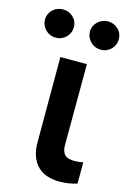

<svg xmlns="http://www.w3.org/2000/svg" viewBox="-159 -817 585 879"><g transform="rotate(15 134.0 -377.0)"><path d="M214.1 6.4Q183.9 6.4 157.7 -1.8Q131.4 -9.9 112.2 -28.2Q93 -46.5 82 -75.8Q71 -105.1 71.7 -147V-545.5H197.4L196.4 -158.7Q196.7 -142.4 201 -131.6Q205.3 -120.7 212.9 -114.3Q220.5 -108 231.2 -105.3Q241.8 -102.6 255.3 -102.6Q276.6 -102.6 297.6 -106.9V-6.4Q260.3 6.4 214.1 6.4ZM28.1 -625.7Q-1.1 -625.7 -21 -645.6Q-40.8 -666.2 -40.8 -692.5Q-40.8 -707.7 -35.2 -720Q-29.5 -732.2 -19.9 -741.1Q-10.3 -750 2.1 -754.8Q14.6 -759.6 28.1 -759.6Q56.8 -759.6 76.3 -740.1Q96.2 -720.9 96.2 -692.5Q96.2 -679.7 91.3 -667.6Q86.3 -655.5 77.4 -646.3Q68.5 -637.1 55.9 -631.4Q43.3 -625.7 28.1 -625.7ZM241.1 -625.7Q212 -625.7 192.1 -645.6Q172.2 -666.2 172.2 -692.5Q172.2 -707.7 177.9 -720Q183.6 -732.2 193.2 -741.1Q202.8 -750 215.2 -754.8Q227.6 -759.6 241.1 -759.6Q269.9 -759.6 289.4 -740.1Q309.3 -720.9 309.3 -692.5Q309.3 -679.7 304.3 -667.6Q299.4 -655.5 290.5 -646.3Q281.6 -637.1 269 -631.4Q256.4 -625.7 241.1 -625.7Z"/></g></svg>

Font: Linik Sans SemiBold
Style: Regular
Weight: 600
Designer: Fonts by Rasmus Andersson / Changes by Cristiano Sobral with parts from Marc Monis
Foundry: rsms
Version: Version 3.020; ttfautohint (v1.6)